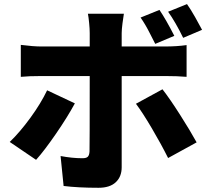

<svg xmlns="http://www.w3.org/2000/svg" viewBox="-20 -848 1017 933"><path d="M827.1 -673.8 734.4 -634.8Q730.5 -641.6 708.5 -685.5Q686.5 -729.5 663.1 -762.7L754.9 -799.8Q786.1 -753.9 827.1 -673.8ZM209 -409.2 343.8 -345.7Q308.6 -280.3 251.5 -197.3Q194.3 -114.3 155.3 -71.3L27.3 -158.2Q77.1 -206.1 127.9 -275.9Q178.7 -345.7 209 -409.2ZM81.1 -629.9Q141.6 -622.1 181.6 -622.1H416V-687.5Q416 -707 413.1 -736.8Q410.2 -766.6 407.2 -781.2H582Q579.1 -764.6 575.2 -734.4Q571.3 -704.1 571.3 -686.5V-622.1H781.2Q838.9 -622.1 886.7 -628.9V-474.6Q842.8 -478.5 782.2 -478.5H571.3V-35.2Q571.3 10.7 542.5 37.6Q513.7 64.5 459 64.5Q359.4 64.5 289.1 55.7L274.4 -89.8Q331.1 -79.1 380.9 -79.1Q399.4 -79.1 406.7 -86.4Q414.1 -93.8 415 -112.3Q416 -139.6 416 -478.5H181.6Q119.1 -478.5 81.1 -474.6ZM769.5 -414.1Q804.7 -369.1 854.5 -291Q904.3 -212.9 935.5 -156.2L796.9 -80.1Q762.7 -148.4 717.8 -224.6Q672.9 -300.8 640.6 -343.8ZM888.7 -828.1Q907.2 -801.8 927.7 -765.6Q948.2 -729.5 961.9 -703.1L870.1 -664.1Q833 -740.2 796.9 -791Z"/></svg>

Font: Min Sans Black
Style: Regular
Weight: 900
Designer: Jinseong-Kim, NotoSansCJK, Nunito
Foundry: Jinseong-Kim
Version: Version 1.000